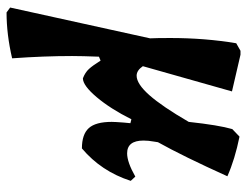

<svg xmlns="http://www.w3.org/2000/svg" viewBox="-104 -412 754 586"><g transform="rotate(90 273.0 -119.0)"><path d="M532 -141Q503 -51 433 8Q390 8 371 -13Q352 -34 352 -83Q352 -93 354 -119L356 -140L344 -143Q312 -79 276.5 -37Q241 5 219 5Q201 -2 190.5 -13.5Q180 -25 165 -49L153 -44Q151 8 151 38Q151 124 158 221Q85 238 18 238L3 227L97 -200Q96 -220 96 -261Q96 -368 112 -463L135 -476H147L259 -450L182 -178Q195 -159 211 -159Q236 -159 270.5 -198Q305 -237 352 -318Q362 -410 374 -451L397 -473Q466 -459 518 -436Q457 -301 414 -224L412 -211Q409 -195 409 -180Q409 -130 448 -130Q475 -130 519 -155Z"/></g></svg>

Font: Alegreya ExtraBold
Style: Italic
Weight: 800
Italic angle: -7°
Designer: Juan Pablo del Peral
Foundry: Huerta Tipografica
Version: Version 2.007; ttfautohint (v1.6)